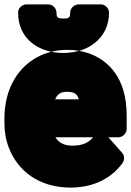

<svg xmlns="http://www.w3.org/2000/svg" viewBox="-22 -802 594 870"><path d="M229 -180H400C380 -156 353 -142 307 -142C267 -142 244 -156 229 -180ZM469 -180H515C531 -180 552 -195 552 -218V-278C552 -320 547 -360 536 -396C504 -501 415 -576 282 -576C239 -576 200 -567 165 -552C62 -506 -2 -402 -2 -265V-246C-2 -207 4 -168 18 -133C58 -27 156 48 297 48C406 48 485 3 533 -63C543 -77 543 -97 531 -110ZM335 -352H228C238 -375 252 -386 281 -386C316 -386 329 -375 335 -352ZM60 -745C60 -768 81 -782 97 -782H197C220 -782 234 -761 234 -745C234 -723 238 -718 266 -718C293 -718 296 -724 296 -745C296 -768 318 -782 334 -782H435C458 -782 472 -761 472 -745C472 -654 414 -598 348 -575C323 -567 295 -562 266 -562C155 -562 60 -624 60 -745Z"/></svg>

Font: Asimov Print
Style: E
Weight: 500
Designer: Google
Version: Version 2.000980; 2014